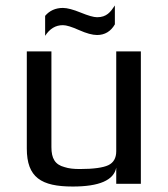

<svg xmlns="http://www.w3.org/2000/svg" viewBox="-20 -672 613 702"><path d="M246 10C343 10 396 -13 405 -59V0H495V-484H405V-119C405 -94 395 -77 376 -68C357 -59 322 -54 272 -54C249 -54 231 -56 216 -61C181 -70 168 -93 168 -134V-484H78V-129C78 -23 131 10 246 10ZM335 -609C322 -609 302 -615 275 -626C248 -637 226 -643 210 -643C183 -643 161 -633 145 -614V-541C162 -567 183 -580 210 -580C223 -580 242 -574 269 -562C296 -550 318 -544 335 -544C363 -544 385 -557 400 -583V-652C384 -628 370 -609 335 -609Z"/></svg>

Font: Gamestation Text
Style: Bold
Weight: 400
Designer: Jonas Hecksher
Foundry: Jonas Hecksher, Playtypeª, e-types AS
Version: Version 1.003